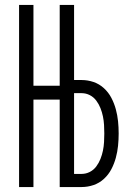

<svg xmlns="http://www.w3.org/2000/svg" viewBox="-20 -755 540 775"><path d="M57 0V-735H115V-409H221V-735H279V-432H309Q334 -432 357.5 -424Q381 -416 399.5 -399Q418 -382 429.5 -360Q441 -338 447.5 -314Q454 -290 456.5 -265.5Q459 -241 459 -216Q459 -191 456.5 -166.5Q454 -142 447.5 -118Q441 -94 429.5 -72Q418 -50 399.5 -33Q381 -16 357.5 -8Q334 0 309 0H221V-353H115V0ZM279 -53H309Q327 -53 342.5 -61Q358 -69 368.5 -83Q379 -97 385.5 -113.5Q392 -130 395.5 -147Q399 -164 400 -181.5Q401 -199 401 -216Q401 -233 400 -250.5Q399 -268 395.5 -285Q392 -302 385.5 -318.5Q379 -335 368.5 -349Q358 -363 342.5 -371Q327 -379 309 -379H279Z"/></svg>

Font: Iosevka Term Curly Light
Style: Regular
Weight: 300
Designer: Belleve Invis
Foundry: Belleve Invis
Version: Version 32.3.0